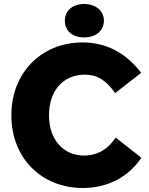

<svg xmlns="http://www.w3.org/2000/svg" viewBox="-20 -925 742 959"><path d="M400 -738C458 -738 499 -771 499 -822C499 -871 458 -905 400 -905C342 -905 304 -871 304 -822C304 -771 342 -738 400 -738ZM394 14H395C518 14 623 -42 686 -137L558 -238C520 -180 466 -148 401 -148H400C295 -148 225 -230 225 -346V-352C225 -471 295 -552 403 -552H404C467 -552 512 -522 555 -460L685 -561C611 -659 513 -713 392 -713C186 -713 37 -560 37 -352V-347C37 -138 185 14 394 14Z"/></svg>

Font: Fixel Display ExtraBold
Style: Regular
Weight: 800
Designer: AlfaBravo + MacPaw
Foundry: Kyrylo Tkachov, Marchela Mozhyna, Serhii Makarenko, Maria Weinstein, Zakhar Kryvoshyya
Version: Version 1.211